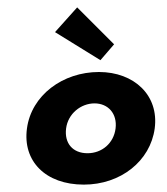

<svg xmlns="http://www.w3.org/2000/svg" viewBox="-20 -492 453 520"><path d="M159 -144C164 -184 199 -212 236 -212C273 -212 298 -184 293 -144C288 -104 256 -77 217 -77C177 -77 154 -104 159 -144ZM53 -144C41 -56 103 8 207 8C307 8 387 -56 399 -144C411 -234 343 -297 248 -297C150 -297 65 -234 53 -144ZM189 -472 129 -405 252 -329 289 -372Z"/></svg>

Font: Hussar Tani
Style: Kurs
Weight: 700
Foundry: Cannot Into Space Fonts
Version: Version 0.92